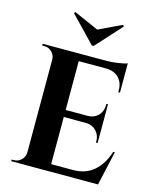

<svg xmlns="http://www.w3.org/2000/svg" viewBox="-133 -1015 898 1106"><g transform="rotate(15 315.5 -462.5)"><path d="M329.1 -764.2 467.8 -917 460.9 -925.3 324.2 -860.4 177.2 -925.3 170.4 -917.5 317.9 -764.2ZM605.5 -204.1 559.6 0H42V-9.8H54.7Q81.1 -9.8 99.6 -28.3Q118.2 -46.9 118.7 -72.8V-630.4Q116.7 -655.3 98.4 -672.6Q80.1 -689.9 54.7 -689.9H42V-700.2H425.3Q456.5 -700.7 493.4 -706.3Q530.3 -711.9 544.9 -718.3V-543.5H534.7V-555.2Q534.7 -600.1 508.3 -627.7Q481.9 -655.3 437 -657.2H268.6V-366.2H401.4Q438.5 -366.7 462.2 -391.1Q485.8 -415.5 485.8 -452.1V-460.4L495.6 -460.9V-229.5L485.8 -230V-238.3Q485.8 -274.4 462.2 -298.8Q438.5 -323.2 402.3 -324.2H268.6V-43H399.9Q473.1 -43 522.5 -85.2Q571.8 -127.4 595.7 -204.1Z"/></g></svg>

Font: Cinzel Bold
Style: Regular
Weight: 700
Designer: Natanael Gama
Version: Version 1.001;PS 001.001;hotconv 1.0.56;makeotf.lib2.0.21325